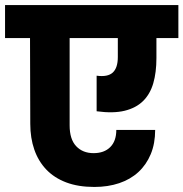

<svg xmlns="http://www.w3.org/2000/svg" viewBox="-37 -760 727 761"><path d="M-17 -740H670V-609H583V-530Q583 -473 570.5 -430Q558 -387 530 -359.5Q502 -332 457 -321Q412 -310 346 -319V-460Q390 -454 410 -472.5Q430 -491 430 -534V-609H239V-263Q239 -208 265 -180.5Q291 -153 334 -153Q376 -153 400 -177Q424 -201 424 -245H578Q578 -191 560.5 -149Q543 -107 511.5 -78Q480 -49 435.5 -34Q391 -19 337 -19Q273 -19 225.5 -37Q178 -55 146.5 -88Q115 -121 99 -167Q83 -213 83 -269L82 -609H-17Z"/></svg>

Font: SVN-Poppins
Style: Bold
Weight: 700
Designer: Ninad Kale (Devanagari), Jonny Pinhorn (Latin)
Foundry: Indian Type Foundry
Version: Version 3.200;PS 1.000;hotconv 16.6.54;makeotf.lib2.5.65590